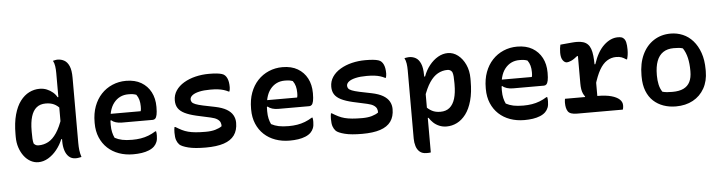

<svg xmlns="http://www.w3.org/2000/svg" viewBox="-53 -1012 5506 1467"><g transform="rotate(-5 2700.0 -278.5)"><path d="M263 -547Q293 -547 318.5 -536.5Q344 -526 364 -509Q384 -492 395 -471H415V-377Q390 -406 363.5 -418.5Q337 -431 300 -431Q257 -431 229.5 -408.5Q202 -386 188.5 -341.5Q175 -297 175 -232V-222Q175 -194 176 -173Q177 -152 182 -134Q190 -125 198.5 -121Q207 -117 218 -117Q259 -117 293.5 -135.5Q328 -154 357.5 -198Q387 -242 411 -315V-149H395Q377 -105 347.5 -68.5Q318 -32 281.5 -10.5Q245 11 206 11Q175 11 146.5 -4.5Q118 -20 96.5 -48.5Q75 -77 62.5 -114.5Q50 -152 50 -196V-216Q50 -304 67.5 -367Q85 -430 115 -469.5Q145 -509 183 -528Q221 -547 263 -547ZM420 -757Q447 -757 470.5 -744Q494 -731 508 -699Q522 -667 522 -610Q522 -546 522 -483Q522 -420 522 -358Q522 -296 522 -234Q522 -172 522 -110Q522 -79 525 -53.5Q528 -28 537 0Q532 1 526 2Q520 3 515 4Q510 5 505 5.5Q500 6 493 6Q461 6 440.5 -13Q420 -32 410.5 -63Q401 -94 401 -130Q401 -204 401 -269Q401 -334 401 -395.5Q401 -457 401 -521Q401 -585 401 -656Q401 -684 397.5 -708.5Q394 -733 384 -751Q389 -752 393 -753Q397 -754 401.5 -755Q406 -756 410.5 -756.5Q415 -757 420 -757Z M926 -550Q995 -550 1042.5 -522Q1090 -494 1115.5 -445.5Q1141 -397 1141 -333V-329Q1141 -292 1136.5 -271.5Q1132 -251 1124 -243Q1116 -235 1105 -235H868Q842 -235 821 -241.5Q800 -248 787 -260L767 -250L770 -309H1018Q1021 -318 1021.5 -328Q1022 -338 1022 -346Q1022 -373 1016 -395.5Q1010 -418 996 -437Q982 -442 969.5 -444Q957 -446 935 -446Q866 -446 823.5 -392.5Q781 -339 781 -230V-223Q781 -193 786.5 -168.5Q792 -144 802 -124Q828 -110 859 -103.5Q890 -97 935 -97Q970 -97 1001 -102Q1032 -107 1060.5 -118Q1089 -129 1116 -146H1122Q1124 -138 1124.5 -130Q1125 -122 1125 -113Q1125 -84 1117.5 -65Q1110 -46 1096 -32Q1080 -16 1054.5 -5.5Q1029 5 998.5 9.5Q968 14 934 14Q874 14 824 -4Q774 -22 737.5 -56Q701 -90 680.5 -138.5Q660 -187 660 -248V-255Q660 -323 680 -377Q700 -431 736 -469.5Q772 -508 821 -529Q870 -550 926 -550Z M1500 -109Q1543 -109 1574 -118Q1605 -127 1624 -141Q1625 -156 1619.5 -170Q1614 -184 1597 -195.5Q1580 -207 1548 -214L1439 -238Q1383 -251 1349.5 -268Q1316 -285 1300.5 -309Q1285 -333 1285 -368Q1285 -410 1307.5 -443.5Q1330 -477 1369.5 -500.5Q1409 -524 1458.5 -536Q1508 -548 1562 -548Q1597 -548 1621 -545.5Q1645 -543 1661 -538Q1677 -533 1685 -524Q1694 -515 1700 -502Q1706 -489 1709 -472Q1712 -455 1712 -432Q1712 -424 1710.5 -416Q1709 -408 1707 -400H1701Q1684 -409 1664.5 -415Q1645 -421 1620.5 -424Q1596 -427 1562 -427Q1512 -427 1477 -419Q1442 -411 1424 -397Q1406 -383 1406 -365Q1406 -354 1412.5 -344.5Q1419 -335 1439 -327Q1459 -319 1496 -311L1589 -292Q1642 -281 1674.5 -262Q1707 -243 1722 -216.5Q1737 -190 1737 -158Q1737 -100 1710 -62.5Q1683 -25 1628.5 -7Q1574 11 1490 11Q1449 11 1415.5 8Q1382 5 1356.5 -1.5Q1331 -8 1314 -15.5Q1297 -23 1289 -31Q1275 -46 1268 -66.5Q1261 -87 1261 -123Q1261 -137 1262 -147Q1263 -157 1265 -166H1271Q1297 -150 1319 -139Q1341 -128 1366 -121.5Q1391 -115 1423 -112Q1455 -109 1500 -109Z M2126 -550Q2195 -550 2242.5 -522Q2290 -494 2315.5 -445.5Q2341 -397 2341 -333V-329Q2341 -292 2336.5 -271.5Q2332 -251 2324 -243Q2316 -235 2305 -235H2068Q2042 -235 2021 -241.5Q2000 -248 1987 -260L1967 -250L1970 -309H2218Q2221 -318 2221.5 -328Q2222 -338 2222 -346Q2222 -373 2216 -395.5Q2210 -418 2196 -437Q2182 -442 2169.5 -444Q2157 -446 2135 -446Q2066 -446 2023.5 -392.5Q1981 -339 1981 -230V-223Q1981 -193 1986.5 -168.5Q1992 -144 2002 -124Q2028 -110 2059 -103.5Q2090 -97 2135 -97Q2170 -97 2201 -102Q2232 -107 2260.5 -118Q2289 -129 2316 -146H2322Q2324 -138 2324.5 -130Q2325 -122 2325 -113Q2325 -84 2317.5 -65Q2310 -46 2296 -32Q2280 -16 2254.5 -5.5Q2229 5 2198.5 9.5Q2168 14 2134 14Q2074 14 2024 -4Q1974 -22 1937.5 -56Q1901 -90 1880.5 -138.5Q1860 -187 1860 -248V-255Q1860 -323 1880 -377Q1900 -431 1936 -469.5Q1972 -508 2021 -529Q2070 -550 2126 -550Z M2700 -109Q2743 -109 2774 -118Q2805 -127 2824 -141Q2825 -156 2819.5 -170Q2814 -184 2797 -195.5Q2780 -207 2748 -214L2639 -238Q2583 -251 2549.5 -268Q2516 -285 2500.5 -309Q2485 -333 2485 -368Q2485 -410 2507.5 -443.5Q2530 -477 2569.5 -500.5Q2609 -524 2658.5 -536Q2708 -548 2762 -548Q2797 -548 2821 -545.5Q2845 -543 2861 -538Q2877 -533 2885 -524Q2894 -515 2900 -502Q2906 -489 2909 -472Q2912 -455 2912 -432Q2912 -424 2910.5 -416Q2909 -408 2907 -400H2901Q2884 -409 2864.5 -415Q2845 -421 2820.5 -424Q2796 -427 2762 -427Q2712 -427 2677 -419Q2642 -411 2624 -397Q2606 -383 2606 -365Q2606 -354 2612.5 -344.5Q2619 -335 2639 -327Q2659 -319 2696 -311L2789 -292Q2842 -281 2874.5 -262Q2907 -243 2922 -216.5Q2937 -190 2937 -158Q2937 -100 2910 -62.5Q2883 -25 2828.5 -7Q2774 11 2690 11Q2649 11 2615.5 8Q2582 5 2556.5 -1.5Q2531 -8 2514 -15.5Q2497 -23 2489 -31Q2475 -46 2468 -66.5Q2461 -87 2461 -123Q2461 -137 2462 -147Q2463 -157 2465 -166H2471Q2497 -150 2519 -139Q2541 -128 2566 -121.5Q2591 -115 2623 -112Q2655 -109 2700 -109Z M3061 -537Q3068 -539 3073.5 -539.5Q3079 -540 3085.5 -541Q3092 -542 3097 -542Q3125 -542 3148 -529Q3171 -516 3185 -483.5Q3199 -451 3199 -395Q3199 -319 3199 -244.5Q3199 -170 3199 -97Q3199 -24 3199 49.5Q3199 123 3199 198Q3192 199 3187 199.5Q3182 200 3177.5 200Q3173 200 3166 200Q3134 200 3114.5 183.5Q3095 167 3086.5 139.5Q3078 112 3078 81Q3078 8 3078 -56.5Q3078 -121 3078 -182.5Q3078 -244 3078 -307.5Q3078 -371 3078 -442Q3078 -470 3074.5 -494Q3071 -518 3061 -537ZM3394 -547Q3436 -547 3471.5 -519.5Q3507 -492 3528.5 -445Q3550 -398 3550 -340V-320Q3550 -232 3532.5 -169Q3515 -106 3485 -66.5Q3455 -27 3417 -8Q3379 11 3337 11Q3307 11 3281 0Q3255 -11 3236 -29Q3217 -47 3205 -67H3185V-159Q3209 -133 3235.5 -119Q3262 -105 3300 -105Q3343 -105 3370.5 -128Q3398 -151 3411.5 -195Q3425 -239 3425 -304V-314Q3425 -344 3423.5 -364.5Q3422 -385 3416 -400Q3409 -410 3400.5 -414.5Q3392 -419 3380 -419Q3341 -419 3306.5 -400Q3272 -381 3243 -338Q3214 -295 3189 -221V-384H3206Q3223 -431 3252.5 -468Q3282 -505 3318.5 -526Q3355 -547 3394 -547Z M3926 -550Q3995 -550 4042.5 -522Q4090 -494 4115.5 -445.5Q4141 -397 4141 -333V-329Q4141 -292 4136.5 -271.5Q4132 -251 4124 -243Q4116 -235 4105 -235H3868Q3842 -235 3821 -241.5Q3800 -248 3787 -260L3767 -250L3770 -309H4018Q4021 -318 4021.5 -328Q4022 -338 4022 -346Q4022 -373 4016 -395.5Q4010 -418 3996 -437Q3982 -442 3969.5 -444Q3957 -446 3935 -446Q3866 -446 3823.5 -392.5Q3781 -339 3781 -230V-223Q3781 -193 3786.5 -168.5Q3792 -144 3802 -124Q3828 -110 3859 -103.5Q3890 -97 3935 -97Q3970 -97 4001 -102Q4032 -107 4060.5 -118Q4089 -129 4116 -146H4122Q4124 -138 4124.5 -130Q4125 -122 4125 -113Q4125 -84 4117.5 -65Q4110 -46 4096 -32Q4080 -16 4054.5 -5.5Q4029 5 3998.5 9.5Q3968 14 3934 14Q3874 14 3824 -4Q3774 -22 3737.5 -56Q3701 -90 3680.5 -138.5Q3660 -187 3660 -248V-255Q3660 -323 3680 -377Q3700 -431 3736 -469.5Q3772 -508 3821 -529Q3870 -550 3926 -550Z M4404 -110 4411 -125Q4402 -136 4395.5 -150.5Q4389 -165 4386 -184Q4383 -203 4383 -227Q4383 -262 4383 -296.5Q4383 -331 4383 -366Q4383 -401 4383 -436L4378 -439Q4349 -415 4328 -406Q4307 -397 4295 -397Q4278 -397 4264 -416.5Q4250 -436 4250 -475Q4250 -492 4252 -508.5Q4254 -525 4257 -536Q4267 -537 4278 -538Q4289 -539 4300 -540Q4311 -541 4322 -542Q4333 -543 4343.5 -544Q4354 -545 4365 -545.5Q4376 -546 4383 -546Q4411 -546 4432 -539.5Q4453 -533 4467 -519Q4481 -505 4489 -483Q4497 -461 4500.5 -429Q4504 -397 4504 -355Q4504 -323 4504 -290.5Q4504 -258 4504 -225Q4504 -192 4504 -159Q4504 -126 4504 -94ZM4497 -364H4510Q4541 -459 4592 -506.5Q4643 -554 4699 -554Q4715 -554 4726 -551Q4737 -548 4744 -540Q4755 -530 4760 -509Q4765 -488 4765 -453Q4765 -432 4762.5 -414.5Q4760 -397 4755 -380H4749Q4732 -392 4715 -398.5Q4698 -405 4673 -405Q4635 -405 4602.5 -384.5Q4570 -364 4544.5 -319.5Q4519 -275 4497 -200ZM4256 -121H4505Q4569 -121 4610.5 -109.5Q4652 -98 4673 -78.5Q4694 -59 4694 -33Q4694 -27 4693.5 -21.5Q4693 -16 4692 -10.5Q4691 -5 4689 0H4338Q4285 0 4269 -23.5Q4253 -47 4253 -91Q4253 -96 4253.5 -101Q4254 -106 4254.5 -111Q4255 -116 4256 -121Z M5103 -547Q5152 -547 5196 -528.5Q5240 -510 5273.5 -472Q5307 -434 5326.5 -378.5Q5346 -323 5346 -250V-237Q5346 -162 5314.5 -106Q5283 -50 5227 -19.5Q5171 11 5096 11Q5045 11 5001 -4.5Q4957 -20 4924 -50.5Q4891 -81 4872.5 -128Q4854 -175 4854 -238V-250Q4854 -340 4885.5 -407Q4917 -474 4973.5 -510.5Q5030 -547 5103 -547ZM5117 -434Q5068 -434 5035.5 -412Q5003 -390 4987 -347Q4971 -304 4971 -242V-235Q4971 -200 4978 -167.5Q4985 -135 5002 -110Q5020 -105 5038 -103.5Q5056 -102 5079 -102Q5131 -102 5164 -118Q5197 -134 5213 -166Q5229 -198 5229 -246V-252Q5229 -306 5219 -349.5Q5209 -393 5187 -426Q5173 -431 5156.5 -432.5Q5140 -434 5117 -434Z"/></g></svg>

Font: Recursive Monospace Casual SemiBold
Style: Regular
Weight: 600
Version: Version 1.047